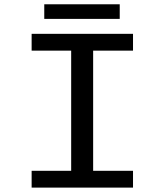

<svg xmlns="http://www.w3.org/2000/svg" viewBox="-20 -854 750 874"><path d="M585.5 -623.5H404V-76.5H585.5V0H124V-76.5H304V-623.5H124V-700H585.5ZM181.5 -834.5H525V-768H181.5Z"/></svg>

Font: League Mono
Style: Regular
Weight: 400
Width: 6
Designer: Tyler Finck
Foundry: The League of Moveable Type / Tyler Finck
Version: Version 2.300;RELEASE